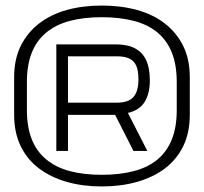

<svg xmlns="http://www.w3.org/2000/svg" viewBox="-20 -603 736 692"><path d="M664 -189V-325Q664 -389 640.5 -437Q617 -485 574.5 -518Q532 -551 474 -567Q416 -583 347 -583Q278 -583 220.5 -567Q163 -551 120.5 -518Q78 -485 54.5 -437Q31 -389 31 -325V-189Q31 -125 54.5 -76.5Q78 -28 120.5 4Q163 36 220.5 52.5Q278 69 347 69Q416 69 474 52.5Q532 36 574.5 4Q617 -28 640.5 -76.5Q664 -125 664 -189ZM617 -307V-206Q617 -145 599.5 -101Q582 -57 548 -28.5Q514 0 463 13.5Q412 27 347 27Q281 27 231 13.5Q181 0 146.5 -28.5Q112 -57 94.5 -101Q77 -145 77 -206V-307Q77 -369 94.5 -413Q112 -457 146.5 -485.5Q181 -514 231 -527.5Q281 -541 347 -541Q412 -541 463 -527.5Q514 -514 548 -485.5Q582 -457 599.5 -413Q617 -369 617 -307ZM397 -443H183V-59H225V-189H395L461 -59H511L441 -196Q484 -206 502.5 -237.5Q521 -269 520 -318Q519 -359 508 -383.5Q497 -408 479 -421Q461 -434 440 -438.5Q419 -443 397 -443ZM402 -233H225V-400H402Q430 -400 447 -391.5Q464 -383 471.5 -365Q479 -347 479 -317Q479 -274 461 -253.5Q443 -233 402 -233Z"/></svg>

Font: Advent Pro Light
Style: Regular
Weight: 300
Version: Version 3.000